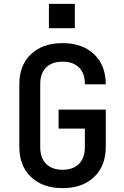

<svg xmlns="http://www.w3.org/2000/svg" viewBox="-20 -963 640 993"><path d="M304 10Q201 10 140.5 -47.5Q80 -105 80 -203V-527Q80 -626 140.5 -683Q201 -740 304 -740Q406 -740 466.5 -682.5Q527 -625 527 -527H419Q419 -584 388.5 -614Q358 -644 304 -644Q249 -644 218.5 -614Q188 -584 188 -528V-203Q188 -146 218.5 -115.5Q249 -85 304 -85Q358 -85 388.5 -115.5Q419 -146 419 -203V-298H283V-396H527V-203Q527 -105 466.5 -47.5Q406 10 304 10ZM233 -943H367V-817H233Z"/></svg>

Font: Tiny SemiBold
Style: Regular
Weight: 600
Designer: Philipp Nurullin, Konstantin Bulenkov
Foundry: JetBrains
Version: Version 2.251; ttfautohint (v1.8.4.7-5d5b)